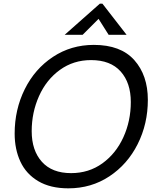

<svg xmlns="http://www.w3.org/2000/svg" viewBox="-20 -1018 851 1048"><path d="M60 -289Q60 -420 115 -531Q170 -642 269 -707.5Q368 -773 492 -773Q639 -773 713 -690Q787 -607 787 -473Q787 -342 731.5 -231.5Q676 -121 577 -55.5Q478 10 353 10Q255 10 189 -29Q123 -68 91.5 -135.5Q60 -203 60 -289ZM694 -461Q694 -566 638.5 -628Q583 -690 477 -690Q381 -690 307 -636.5Q233 -583 193 -493.5Q153 -404 153 -302Q153 -197 208.5 -135Q264 -73 368 -73Q465 -73 539 -126.5Q613 -180 653.5 -269Q694 -358 694 -461ZM431 -828H333L525 -998H539L671 -828H573L518 -915Z"/></svg>

Font: Open Sauce One
Style: Italic
Weight: 400
Italic angle: -10°
Designer: Alfredo Marco Pradil
Foundry: Creative Sauce Fz LLC
Version: Version 1.477